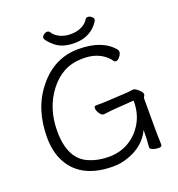

<svg xmlns="http://www.w3.org/2000/svg" viewBox="-155 -1001 1063 1146"><g transform="rotate(-20 376.0 -428.5)"><path d="M682 -7Q682 6 662 6Q642 6 625 -0.5Q608 -7 608 -16V-17Q613 -70 613 -126Q570 -35 463 1Q416 17 371 17Q174 17 97 -113Q56 -182 56 -280Q56 -465 156 -586Q258 -713 411.5 -713Q565 -713 633 -628Q637 -624 637 -612.5Q637 -601 624 -584.5Q611 -568 600.5 -568Q590 -568 586 -574Q572 -596 544 -616Q494 -651 421 -651Q348 -651 297 -623.5Q246 -596 208 -547Q126 -443 126 -295Q126 -118 240 -70Q295 -46 365.5 -46Q436 -46 492 -79Q548 -112 582.5 -171Q617 -230 617 -308Q617 -311 613 -311L499 -303Q478 -302 424 -295H422Q408 -295 396 -313.5Q384 -332 384 -346.5Q384 -361 396 -361H410Q454 -361 480 -363L604 -370Q612 -371 621 -372.5Q630 -374 638 -374Q646 -374 658 -365Q689 -342 689 -326Q689 -319 684.5 -314Q680 -309 680 -298V-97Q680 -89 680.5 -71Q681 -53 681.5 -35Q682 -17 682 -7ZM564 -849Q564 -831 527 -796Q479 -754 403 -754Q327 -754 282.5 -792Q238 -830 238 -848Q238 -856 249 -865Q260 -874 271.5 -874Q283 -874 289 -864Q303 -841 333 -826.5Q363 -812 401.5 -812Q440 -812 470 -826.5Q500 -841 513 -864Q519 -874 530.5 -874Q542 -874 553 -865Q564 -856 564 -849Z"/></g></svg>

Font: ToneOZ-Pinyin-WenKai-Regular
Style: Regular
Weight: 400
Designer: Fontworks Inc.
Foundry: ToneOZ
Version: Version 0.240331